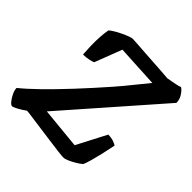

<svg xmlns="http://www.w3.org/2000/svg" viewBox="-194 -877 1036 1036"><g transform="rotate(45 323.5 -359.0)"><path d="M42 0Q34 0 22 -14.5Q10 -29 0 -49.5Q-10 -70 -10 -87Q30 -119 87.5 -175Q145 -231 213 -304Q281 -377 352 -458Q387 -498 423 -543Q459 -588 489 -624L248 -637L188 -481Q179 -477 158.5 -472.5Q138 -468 116 -468Q114 -495 113 -529.5Q112 -564 114 -598Q116 -632 121 -657Q131 -666 148.5 -676.5Q166 -687 186 -696.5Q206 -706 222.5 -712Q239 -718 246 -718Q253 -718 281 -716Q309 -714 347 -711.5Q385 -709 423.5 -706.5Q462 -704 491 -702Q520 -700 528 -699Q539 -701 555.5 -704Q572 -707 589 -710.5Q606 -714 614 -718Q628 -710 642.5 -688Q657 -666 657 -640L195 -113L430 -90L518 -259Q541 -259 558.5 -253Q576 -247 584 -241Q576 -200 567.5 -163.5Q559 -127 551 -98.5Q543 -70 535 -51Q521 -39 501.5 -27.5Q482 -16 463.5 -8Q445 0 434 0Q422 0 389 -4Q356 -8 313.5 -14Q271 -20 229 -25.5Q187 -31 156.5 -35.5Q126 -40 117 -40Q93 -23 71.5 -11.5Q50 0 42 0Z"/></g></svg>

Font: Texturina 12pt
Style: Bold Italic
Weight: 700
Italic angle: -11°
Designer: Guillermo Torres Carreño
Foundry: Omnibus-Type
Version: Version 1.002